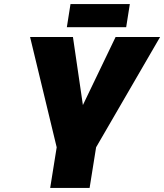

<svg xmlns="http://www.w3.org/2000/svg" viewBox="-20 -925 808 945"><path d="M259 -200 128 -743H339L388 -408L549 -743H768L453 -200L421 0H227ZM327 -905H619L601 -791H309Z"/></svg>

Font: Exo Black
Style: Italic
Weight: 900
Italic angle: -9°
Designer: Natanael Gama
Foundry: Natanael Gama
Version: Version 1.500; ttfautohint (v1.6)